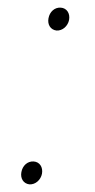

<svg xmlns="http://www.w3.org/2000/svg" viewBox="-20 -478 249 503"><path d="M57 5C73 6 87 -7 90 -23C93 -40 84 -54 68 -55C52 -56 39 -44 36 -27C33 -11 41 3 57 5ZM128 -398C144 -397 158 -410 161 -426C164 -443 155 -457 139 -458C123 -459 110 -447 107 -430C104 -414 112 -400 128 -398Z"/></svg>

Font: Fixel Display Thin
Style: Italic
Weight: 100
Italic angle: -10°
Designer: AlfaBravo + MacPaw
Foundry: Kyrylo Tkachov, Marchela Mozhyna, Serhii Makarenko, Maria Weinstein, Zakhar Kryvoshyya
Version: Version 1.210;Glyphs 3.2 (3217)